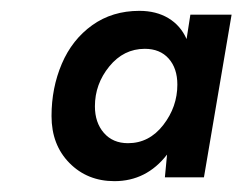

<svg xmlns="http://www.w3.org/2000/svg" viewBox="-20 -727 447 354"><path d="M75 -513Q75 -565 94 -609.5Q113 -654 150 -680.5Q187 -707 237 -707Q268 -707 290.5 -693.5Q313 -680 324 -655L331 -700H407L356 -400H284L288 -442Q250 -393 191 -393Q141 -393 108 -426.5Q75 -460 75 -513ZM216 -463Q255 -463 281 -496.5Q307 -530 307 -571Q307 -601 291 -619Q275 -637 247 -637Q208 -637 181.5 -604.5Q155 -572 155 -531Q155 -501 171.5 -482Q188 -463 216 -463Z"/></svg>

Font: Oak Sans Medium
Style: Italic
Weight: 500
Italic angle: -9.49998°
Foundry: Erik Kennedy, Walven
Version: Version 1.000